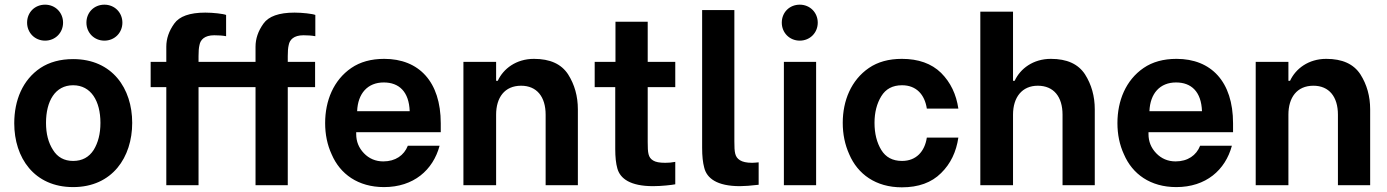

<svg xmlns="http://www.w3.org/2000/svg" viewBox="-20 -793 5940 822"><path d="M427 -619C471 -619 504 -653 504 -696C504 -739 471 -773 427 -773C383 -773 350 -740 350 -696C350 -653 383 -619 427 -619ZM173 -619C217 -619 250 -653 250 -696C250 -739 217 -773 173 -773C129 -773 96 -740 96 -696C96 -653 129 -619 173 -619ZM293 8C461 8 546 -120 546 -267C546 -414 461 -540 293 -540C238 -540 191 -527 153 -502C77 -451 41 -364 41 -265C41 -118 126 8 293 8ZM293 -104C255 -104 226 -120 207 -151C187 -182 177 -220 177 -267C177 -360 216 -428 293 -428C370 -428 410 -360 410 -267C410 -220 400 -182 381 -151C361 -120 332 -104 293 -104Z M1279 -642C1297 -642 1314 -641 1330 -638V-729C1318 -734 1274 -739 1241 -739C1174 -739 1130 -723 1108 -692C1085 -660 1074 -627 1074 -593V-528H830V-553C830 -572 831 -588 834 -600C838 -623 856 -642 897 -642C915 -642 932 -641 948 -638V-729C936 -734 892 -739 859 -739C792 -739 748 -723 726 -692C703 -660 692 -627 692 -593V-528H625V-420H692V0H830V-420H1074V0H1212V-420H1329V-528H1212V-553C1212 -572 1213 -588 1216 -600C1220 -623 1238 -642 1279 -642Z M1624 8C1751 8 1834 -65 1862 -169H1726C1710 -128 1673 -102 1621 -102C1588 -102 1560 -114 1538 -137C1516 -160 1505 -187 1505 -219V-227H1867V-265C1867 -444 1773 -541 1625 -541C1569 -541 1522 -528 1484 -502C1408 -450 1372 -362 1372 -266C1372 -218 1381 -173 1400 -132C1436 -48 1513 8 1624 8ZM1509 -317C1512 -393 1554 -440 1623 -440C1688 -440 1731 -401 1734 -317Z M1964 0H2104V-302C2104 -375 2140 -426 2211 -426C2278 -426 2316 -379 2316 -302V0H2454V-325C2454 -381 2440 -431 2412 -475C2383 -519 2335 -541 2266 -541C2190 -541 2135 -499 2111 -447H2104V-528H1964Z M2871 -420V-528H2753V-700H2615V-528H2526V-420H2614V-155C2614 -121 2617 -93 2623 -72C2635 -28 2679 4 2776 4C2812 4 2856 -1 2871 -4V-100C2856 -97 2842 -96 2828 -96C2804 -96 2787 -99 2776 -106C2755 -119 2753 -138 2753 -185V-420Z M3148 4C3167 4 3194 2 3228 -2V-98C3217 -97 3208 -96 3200 -96C3176 -96 3159 -100 3148 -107C3126 -121 3124 -140 3124 -188V-750H2986V-160C2986 -125 2989 -97 2995 -75C3006 -30 3049 4 3148 4Z M3404 -619C3448 -619 3481 -653 3481 -696C3481 -739 3448 -773 3404 -773C3360 -773 3327 -740 3327 -696C3327 -653 3360 -619 3404 -619ZM3336 0H3474V-528H3336Z M3841 9C3912 9 3968 -11 4009 -52C4050 -92 4074 -143 4083 -204H3948C3939 -144 3902 -104 3842 -104C3801 -104 3772 -120 3753 -151C3734 -182 3724 -221 3724 -267C3724 -312 3734 -350 3753 -381C3772 -412 3801 -428 3842 -428C3903 -428 3939 -388 3948 -328H4083C4074 -389 4050 -440 4009 -481C3968 -521 3912 -541 3841 -541C3785 -541 3738 -528 3700 -502C3624 -450 3588 -362 3588 -267C3588 -219 3597 -174 3616 -132C3652 -48 3729 9 3841 9Z M4177 0H4317V-302C4317 -377 4356 -426 4423 -426C4491 -426 4529 -379 4529 -302V0H4667V-325C4667 -381 4653 -431 4625 -475C4596 -519 4548 -541 4479 -541C4403 -541 4348 -499 4324 -447H4317V-743H4177Z M5016 8C5143 8 5226 -65 5254 -169H5118C5102 -128 5065 -102 5013 -102C4980 -102 4952 -114 4930 -137C4908 -160 4897 -187 4897 -219V-227H5259V-265C5259 -444 5165 -541 5017 -541C4961 -541 4914 -528 4876 -502C4800 -450 4764 -362 4764 -266C4764 -218 4773 -173 4792 -132C4828 -48 4905 8 5016 8ZM4901 -317C4904 -393 4946 -440 5015 -440C5080 -440 5123 -401 5126 -317Z M5356 0H5496V-302C5496 -375 5532 -426 5603 -426C5670 -426 5708 -379 5708 -302V0H5846V-325C5846 -381 5832 -431 5804 -475C5775 -519 5727 -541 5658 -541C5582 -541 5527 -499 5503 -447H5496V-528H5356Z"/></svg>

Font: Be Vietnam
Style: Bold
Weight: 700
Designer: Gabriel Lam
Foundry: TypeRant
Version: Version 4.000